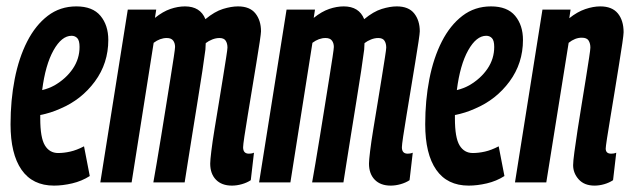

<svg xmlns="http://www.w3.org/2000/svg" viewBox="-20 -571 1977 601"><path d="M261 -20Q236 -4 206 3Q176 10 149 10Q82 10 47.5 -39.5Q13 -89 13 -182Q13 -257 26 -323.5Q39 -390 65 -441Q91 -492 129.5 -521.5Q168 -551 219 -551Q270 -551 294.5 -521.5Q319 -492 319 -446Q319 -373 277 -316Q235 -259 169 -231Q138 -217 106 -211Q106 -206 106 -200Q106 -140 120.5 -116Q135 -92 162 -92Q180 -92 200 -96.5Q220 -101 243 -113ZM204 -459Q173 -459 147.5 -413.5Q122 -368 112 -289Q133 -294 151 -304Q187 -325 208 -356Q229 -387 229 -424Q229 -444 222 -451.5Q215 -459 204 -459Z M706 10Q674 10 656 -8.5Q638 -27 638 -59Q638 -69 641.5 -98Q645 -127 651.5 -166.5Q658 -206 665 -248.5Q672 -291 678 -328.5Q684 -366 688 -391.5Q692 -417 692 -422Q692 -435 686.5 -443.5Q681 -452 667 -452Q656 -452 644.5 -447.5Q633 -443 624 -436Q624 -432 623.5 -426.5Q623 -421 623 -416Q620 -392 613.5 -349Q607 -306 598.5 -254Q590 -202 582 -151.5Q574 -101 567.5 -60.5Q561 -20 558 0H460Q464 -22 470.5 -60.5Q477 -99 484.5 -145Q492 -191 499.5 -238Q507 -285 513.5 -325.5Q520 -366 524 -392.5Q528 -419 528 -424Q528 -436 522 -444Q516 -452 502 -452Q481 -452 461 -437L392 0H294L380 -541H469L465 -515Q490 -535 513.5 -543Q537 -551 559 -551Q607 -551 623 -511Q652 -535 678 -543Q704 -551 725 -551Q762 -551 779.5 -529Q797 -507 797 -473Q797 -467 793 -440Q789 -413 782.5 -374Q776 -335 769 -292Q762 -249 755.5 -210Q749 -171 745 -144Q741 -117 741 -110Q741 -90 759 -90Q762 -90 766 -90.5Q770 -91 775 -93L765 -7Q753 1 737 5.5Q721 10 706 10Z M1203 10Q1171 10 1153 -8.5Q1135 -27 1135 -59Q1135 -69 1138.5 -98Q1142 -127 1148.5 -166.5Q1155 -206 1162 -248.5Q1169 -291 1175 -328.5Q1181 -366 1185 -391.5Q1189 -417 1189 -422Q1189 -435 1183.5 -443.5Q1178 -452 1164 -452Q1153 -452 1141.5 -447.5Q1130 -443 1121 -436Q1121 -432 1120.5 -426.5Q1120 -421 1120 -416Q1117 -392 1110.5 -349Q1104 -306 1095.5 -254Q1087 -202 1079 -151.5Q1071 -101 1064.5 -60.5Q1058 -20 1055 0H957Q961 -22 967.5 -60.5Q974 -99 981.5 -145Q989 -191 996.5 -238Q1004 -285 1010.5 -325.5Q1017 -366 1021 -392.5Q1025 -419 1025 -424Q1025 -436 1019 -444Q1013 -452 999 -452Q978 -452 958 -437L889 0H791L877 -541H966L962 -515Q987 -535 1010.5 -543Q1034 -551 1056 -551Q1104 -551 1120 -511Q1149 -535 1175 -543Q1201 -551 1222 -551Q1259 -551 1276.5 -529Q1294 -507 1294 -473Q1294 -467 1290 -440Q1286 -413 1279.5 -374Q1273 -335 1266 -292Q1259 -249 1252.5 -210Q1246 -171 1242 -144Q1238 -117 1238 -110Q1238 -90 1256 -90Q1259 -90 1263 -90.5Q1267 -91 1272 -93L1262 -7Q1250 1 1234 5.5Q1218 10 1203 10Z M1559 -20Q1534 -4 1504 3Q1474 10 1447 10Q1380 10 1345.5 -39.5Q1311 -89 1311 -182Q1311 -257 1324 -323.5Q1337 -390 1363 -441Q1389 -492 1427.5 -521.5Q1466 -551 1517 -551Q1568 -551 1592.5 -521.5Q1617 -492 1617 -446Q1617 -373 1575 -316Q1533 -259 1467 -231Q1436 -217 1404 -211Q1404 -206 1404 -200Q1404 -140 1418.5 -116Q1433 -92 1460 -92Q1478 -92 1498 -96.5Q1518 -101 1541 -113ZM1502 -459Q1471 -459 1445.5 -413.5Q1420 -368 1410 -289Q1431 -294 1449 -304Q1485 -325 1506 -356Q1527 -387 1527 -424Q1527 -444 1520 -451.5Q1513 -459 1502 -459Z M1678 -541H1766L1762 -514Q1787 -534 1812 -542.5Q1837 -551 1859 -551Q1896 -551 1914 -529Q1932 -507 1932 -470Q1932 -463 1928 -435.5Q1924 -408 1917.5 -368Q1911 -328 1904 -284.5Q1897 -241 1890.5 -202.5Q1884 -164 1880 -137.5Q1876 -111 1876 -106Q1876 -90 1893 -90Q1896 -90 1900 -90.5Q1904 -91 1909 -93L1899 -7Q1887 1 1871.5 5.5Q1856 10 1841 10Q1809 10 1791.5 -9.5Q1774 -29 1774 -54Q1774 -66 1778 -95.5Q1782 -125 1788 -164.5Q1794 -204 1801 -246Q1808 -288 1814 -326Q1820 -364 1824 -390Q1828 -416 1828 -422Q1828 -435 1822.5 -444Q1817 -453 1801 -453Q1780 -453 1760 -437L1690 0H1592Z"/></svg>

Font: Georama Extra Condensed SemiBold
Style: Italic
Weight: 600
Width: 2
Italic angle: -9°
Designer: Jean-Baptiste Levee
Foundry: Production Type
Version: Version 1.000